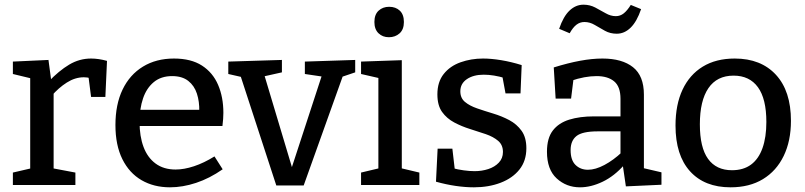

<svg xmlns="http://www.w3.org/2000/svg" viewBox="-20 -790 3439 820"><path d="M35 0V-53L121 -73L109 -56V-471L122 -453L35 -474V-527L187 -534L200 -437L187 -441Q232 -488 275.5 -514Q319 -540 369 -540Q401 -540 437 -530L430 -376H369L356 -477L367 -456Q360 -458 352.5 -459Q345 -460 338 -460Q301 -460 265.5 -437.5Q230 -415 200 -380L209 -409V-56L196 -73L302 -53V0Z M706 10Q637 10 584.5 -20.5Q532 -51 502.5 -110.5Q473 -170 473 -256Q473 -344 503.5 -407.5Q534 -471 590.5 -505.5Q647 -540 723 -540Q796 -540 842.5 -510Q889 -480 911.5 -427.5Q934 -375 934 -308Q934 -295 933 -282Q932 -269 930 -252H551V-321H840L831 -315Q832 -356 821 -390Q810 -424 784 -444.5Q758 -465 715 -465Q668 -465 637 -439.5Q606 -414 591 -370Q576 -326 576 -269Q576 -208 593 -162.5Q610 -117 644.5 -91.5Q679 -66 730 -66Q766 -66 808.5 -80Q851 -94 896 -122L931 -67Q875 -28 817.5 -9Q760 10 706 10Z M1282 -527 1497 -534V-481L1432 -459L1448 -476L1277 2H1160L1005 -473L1021 -459L955 -474V-527L1184 -534V-481L1099 -462L1107 -476L1231 -62H1222L1356 -472L1363 -462L1282 -474Z M1696 -61 1687 -73 1771 -53V0H1522V-53L1606 -73L1596 -61V-464L1605 -455L1522 -474V-527L1696 -533ZM1641 -631Q1614 -631 1596.5 -648Q1579 -665 1579 -696Q1579 -728 1597 -744.5Q1615 -761 1642 -761Q1670 -761 1687.5 -744.5Q1705 -728 1705 -696Q1705 -664 1686.5 -647.5Q1668 -631 1641 -631Z M1946 -400Q1946 -371 1966 -354.5Q1986 -338 2018 -327Q2050 -316 2086.5 -305Q2123 -294 2155 -277Q2187 -260 2207.5 -231.5Q2228 -203 2228 -157Q2228 -103 2198.5 -66Q2169 -29 2118 -9.5Q2067 10 2004 10Q1967 10 1926 4Q1885 -2 1842 -14L1849 -155H1912L1923 -60L1913 -72Q1935 -66 1960.5 -62.5Q1986 -59 2007 -59Q2038 -59 2065.5 -68Q2093 -77 2110.5 -95.5Q2128 -114 2128 -141Q2128 -171 2107.5 -188.5Q2087 -206 2055 -217Q2023 -228 1987.5 -239Q1952 -250 1920 -267Q1888 -284 1868 -312Q1848 -340 1848 -387Q1848 -440 1875 -474Q1902 -508 1947 -524Q1992 -540 2043 -540Q2078 -540 2120.5 -533Q2163 -526 2208 -512L2203 -391H2139L2124 -472L2138 -456Q2088 -471 2046 -471Q2002 -471 1974 -452Q1946 -433 1946 -400Z M2730 -54 2715 -75 2805 -54V-1L2653 6L2639 -90L2647 -87Q2604 -38 2554 -14Q2504 10 2457 10Q2399 10 2357.5 -28Q2316 -66 2316 -142Q2316 -200 2341 -232.5Q2366 -265 2411 -279Q2456 -293 2517 -293H2639L2630 -282V-368Q2630 -420 2603 -442.5Q2576 -465 2528 -465Q2503 -465 2475.5 -460Q2448 -455 2416 -444L2430 -458L2419 -369H2353L2345 -502Q2406 -521 2457.5 -530.5Q2509 -540 2553 -540Q2637 -540 2683.5 -503Q2730 -466 2730 -386ZM2417 -149Q2417 -106 2438 -85.5Q2459 -65 2491 -65Q2523 -65 2561.5 -85.5Q2600 -106 2636 -140L2630 -115V-239L2639 -229H2533Q2467 -229 2442 -209Q2417 -189 2417 -149ZM2614 -646Q2586 -646 2563.5 -658.5Q2541 -671 2520 -683.5Q2499 -696 2476 -696Q2457 -696 2442 -684.5Q2427 -673 2413 -648L2368 -667Q2386 -720 2412.5 -745Q2439 -770 2472 -770Q2499 -770 2522 -758Q2545 -746 2566.5 -733.5Q2588 -721 2610 -721Q2629 -721 2644 -733Q2659 -745 2674 -769L2718 -751Q2700 -698 2673.5 -672Q2647 -646 2614 -646Z M3118 -540Q3230 -540 3294 -470.5Q3358 -401 3358 -274Q3358 -188 3327 -124Q3296 -60 3238.5 -25Q3181 10 3100 10Q2989 10 2927 -58.5Q2865 -127 2865 -254Q2865 -343 2895 -407Q2925 -471 2981.5 -505.5Q3038 -540 3118 -540ZM3113 -467Q3042 -467 3005.5 -413.5Q2969 -360 2969 -259Q2969 -160 3004 -111.5Q3039 -63 3106 -63Q3155 -63 3187.5 -87Q3220 -111 3236.5 -157.5Q3253 -204 3253 -269Q3253 -368 3217 -417.5Q3181 -467 3113 -467Z"/></svg>

Font: Bitter Thin Medium
Style: Regular
Weight: 500
Version: Version 3.021